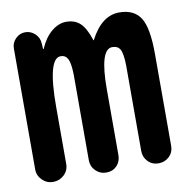

<svg xmlns="http://www.w3.org/2000/svg" viewBox="-65 -593 631 655"><g transform="rotate(-10 250.0 -265.0)"><path d="M14.6 -52.7V-471.7Q14.6 -491.2 28.8 -505.4Q43 -519.5 62 -519.5Q81.1 -519.5 95.7 -505.9Q110.4 -492.2 111.3 -471.7L112.3 -454.1Q112.3 -452.1 113.3 -452.1Q115.2 -452.1 115.2 -454.1Q130.9 -490.2 155.3 -510.3Q179.7 -530.3 206.1 -530.3Q235.4 -530.3 253.9 -513.2Q272.5 -496.1 286.1 -454.1Q286.1 -452.1 288.1 -452.1Q289.1 -452.1 289.1 -454.1Q329.1 -530.3 389.6 -530.3Q440.4 -530.3 462.9 -495.6Q485.4 -460.9 485.4 -370.1V-51.8Q485.4 -29.3 470.2 -14.6Q455.1 0 433.1 0Q411.1 0 396.5 -15.1Q381.8 -30.3 381.8 -51.8V-349.6Q380.9 -389.6 373 -403.8Q365.2 -418 345.7 -418Q302.7 -418 302.7 -280.3V-51.8Q302.7 -29.3 288.6 -14.6Q274.4 0 252.4 0Q230.5 0 215.3 -15.1Q200.2 -30.3 200.2 -51.8V-349.6Q199.2 -388.7 191.4 -403.3Q183.6 -418 167 -418Q122.1 -418 122.1 -250V-52.7Q122.1 -30.3 106 -15.1Q89.8 0 67.9 0Q45.9 0 30.3 -15.6Q14.6 -31.2 14.6 -52.7Z"/></g></svg>

Font: Rounded-X Mgen+ 2m medium
Style: Regular
Weight: 500
Designer: [Source Han Sans]
Ryoko NISHIZUKA  (kana & ideographs); Paul D. Hunt (Latin, Greek & Cyrillic); Wenlong ZHANG  (bopomofo
Version: Version 1.059.20150602